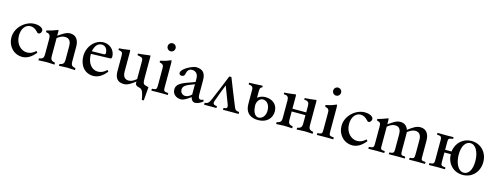

<svg xmlns="http://www.w3.org/2000/svg" viewBox="-21 -1536 6584 2545"><g transform="rotate(15 3271.5 -263.5)"><path d="M404 -113C364 -77 331 -61 285 -61C209 -61 126 -130 126 -251C126 -351 180 -410 245 -410C281 -410 310 -394 340 -363C352 -349 357 -344 369 -344C388 -344 408 -366 408 -391C408 -426 359 -454 289 -454C169 -454 36 -345 36 -200C36 -86 120 12 240 12C307 12 367 -26 421 -94Z M898 -304C898 -393 859 -454 776 -454C723 -454 671 -417 617 -379V-433C617 -443 615 -451 613 -458C562 -437 512 -421 461 -410V-388C511 -378 525 -370 525 -300V-100C525 -40 501 -36 461 -26V0C481 0 532 -5 572 -5C612 -5 661 0 681 0V-26C641 -36 617 -40 617 -100V-347C649 -371 682 -391 722 -391C780 -391 806 -355 806 -286V-100C806 -40 782 -34 742 -24V0C782 0 813 -5 853 -5C893 -5 922 0 962 0V-26C922 -36 898 -40 898 -100Z M1379 -114C1342 -79 1306 -59 1258 -59C1174 -59 1110 -135 1110 -263C1213 -265 1321 -270 1376 -271C1391 -274 1394 -284 1394 -301C1394 -386 1323 -454 1237 -454C1121 -454 1021 -344 1021 -209C1021 -83 1095 12 1214 12C1276 12 1339 -21 1395 -95C1390 -102 1385 -108 1379 -114ZM1220 -419C1269 -419 1300 -378 1300 -325C1300 -308 1293 -302 1270 -302C1224 -302 1180 -300 1135 -300H1113C1131 -383 1168 -419 1220 -419Z M1450 -430V-408L1469 -404C1498 -398 1510 -388 1510 -347V-134C1510 -35 1549 11 1637 11C1685 11 1734 -22 1789 -65V-31C1816 17 1869 -16 1893 44C1899 59 1906 77 1911 103L1920 152H1947L1962 -33C1940 -36 1945 -39 1938 -41C1882 -47 1881 -70 1881 -151V-422C1881 -430 1880 -438 1880 -446C1871 -445 1862 -443 1852 -443L1819 -439C1786 -435 1749 -430 1712 -428V-406L1752 -397C1779 -391 1789 -381 1789 -346V-99C1755 -69 1721 -50 1683 -50C1637 -50 1603 -79 1603 -150V-398V-418C1603 -431 1602 -438 1601 -447L1575 -444C1535 -437 1489 -432 1450 -430Z M2121 -569C2152 -569 2176 -594 2176 -624C2176 -655 2152 -679 2121 -679C2092 -679 2067 -655 2067 -624C2067 -594 2092 -569 2121 -569ZM2236 0V-24L2230 -26C2174 -30 2170 -39 2170 -86V-427C2169 -438 2167 -449 2165 -458L2138 -448C2100 -429 2058 -423 2019 -412V-399L2022 -390C2060 -379 2077 -373 2077 -325V-87C2077 -33 2068 -29 2013 -26L2010 -17V0H2038C2062 0 2086 -1 2110 -1H2166C2181 -1 2195 0 2210 0Z M2717 -41C2713 -48 2710 -56 2707 -63C2696 -56 2685 -52 2674 -52C2647 -52 2637 -74 2637 -115V-306C2637 -403 2603 -454 2499 -454C2439 -445 2311 -380 2311 -324C2311 -306 2327 -293 2344 -293C2366 -293 2387 -305 2389 -329C2399 -379 2420 -405 2462 -405C2514 -405 2547 -370 2547 -307V-262C2452 -220 2300 -198 2300 -96C2300 -31 2350 11 2417 11C2456 11 2503 -20 2549 -55C2555 -26 2571 2 2605 7C2643 6 2678 -7 2717 -41ZM2547 -89C2523 -66 2493 -47 2463 -47C2427 -47 2393 -72 2393 -118C2393 -170 2440 -191 2528 -223L2547 -231Z M2734 0H2820H2840H2877H2904V-14C2904 -18 2903 -22 2903 -26C2864 -29 2851 -38 2851 -59C2851 -74 2861 -101 2870 -124C2894 -188 2918 -258 2945 -321C2976 -242 3006 -162 3036 -83C3042 -66 3041 -60 3042 -57C3042 -35 3036 -28 2995 -26C2995 -23 2994 -19 2993 -16V0H3089H3124H3142H3179H3208V-26C3160 -31 3152 -40 3133 -88C3085 -207 3036 -326 2989 -448H2960C2908 -317 2859 -200 2818 -104L2815 -97C2791 -42 2776 -29 2734 -26Z M3298 -194C3298 -172 3298 -152 3300 -132C3310 -32 3381 12 3477 12C3597 12 3663 -64 3663 -155C3663 -255 3588 -308 3495 -308C3457 -308 3415 -295 3388 -270V-351C3388 -394 3390 -410 3422 -425C3421 -434 3420 -440 3417 -444C3365 -442 3302 -437 3235 -436V-413C3276 -408 3298 -401 3298 -357ZM3390 -176C3394 -233 3436 -270 3469 -270C3519 -270 3567 -229 3567 -142C3567 -76 3530 -22 3473 -22C3426 -22 3390 -76 3390 -176Z M3879 -340V-425C3879 -432 3877 -440 3875 -447C3808 -436 3741 -431 3718 -430V-408C3778 -408 3787 -380 3787 -340V-100C3787 -40 3763 -36 3723 -26V0C3743 0 3794 -5 3834 -5C3874 -5 3923 0 3943 0V-26C3903 -36 3879 -40 3879 -100V-214H4068V-100C4068 -40 4044 -34 4004 -24V0C4044 0 4075 -5 4115 -5C4155 -5 4184 0 4224 0V-26C4184 -36 4160 -40 4160 -100V-340V-425C4160 -434 4159 -441 4156 -446C4114 -440 4057 -433 3999 -430V-408C4059 -408 4068 -380 4068 -340V-252H3879Z M4392 -569C4423 -569 4447 -594 4447 -624C4447 -655 4423 -679 4392 -679C4363 -679 4338 -655 4338 -624C4338 -594 4363 -569 4392 -569ZM4507 0V-24L4501 -26C4445 -30 4441 -39 4441 -86V-427C4440 -438 4438 -449 4436 -458L4409 -448C4371 -429 4329 -423 4290 -412V-399L4293 -390C4331 -379 4348 -373 4348 -325V-87C4348 -33 4339 -29 4284 -26L4281 -17V0H4309C4333 0 4357 -1 4381 -1H4437C4452 -1 4466 0 4481 0Z M4934 -113C4894 -77 4861 -61 4815 -61C4739 -61 4656 -130 4656 -251C4656 -351 4710 -410 4775 -410C4811 -410 4840 -394 4870 -363C4882 -349 4887 -344 4899 -344C4918 -344 4938 -366 4938 -391C4938 -426 4889 -454 4819 -454C4699 -454 4566 -345 4566 -200C4566 -86 4650 12 4770 12C4837 12 4897 -26 4951 -94Z M5766 0V-24L5763 -26C5714 -29 5705 -33 5705 -73V-301C5705 -397 5662 -454 5582 -454C5526 -454 5479 -420 5417 -374C5400 -425 5361 -454 5308 -454C5250 -454 5207 -418 5147 -378V-436C5146 -444 5145 -452 5143 -459C5095 -441 5044 -422 5001 -412V-392C5050 -380 5056 -366 5056 -325V-81C5056 -32 5043 -30 4988 -26V0H5030C5046 0 5062 -1 5081 -1H5110C5138 -1 5157 0 5181 0H5207V-22L5202 -26C5161 -28 5151 -33 5148 -60V-345C5179 -371 5212 -392 5252 -392C5308 -392 5333 -357 5333 -288V-85C5333 -35 5326 -29 5269 -24V0H5310C5335 0 5357 -1 5392 -1C5421 -1 5440 0 5463 0H5489V-19L5481 -26C5432 -28 5425 -31 5425 -87V-305C5425 -320 5424 -333 5424 -345C5458 -371 5495 -391 5528 -391C5581 -391 5612 -358 5612 -289V-101C5612 -35 5606 -29 5552 -26L5547 -19V0H5576C5598 0 5615 -1 5641 -1H5674C5692 -1 5710 0 5726 0Z M5975 -250V-357C5975 -406 5981 -407 6040 -417V-440H6012C5994 -440 5978 -439 5960 -439H5931C5901 -439 5871 -440 5847 -440H5819V-425C5819 -422 5820 -418 5820 -415C5859 -413 5884 -416 5884 -361V-80C5884 -26 5861 -28 5820 -26C5820 -22 5819 -18 5819 -15V0H5847C5869 0 5897 -1 5931 -1H5964C5982 -1 5996 0 6013 0H6040V-24C5979 -29 5975 -39 5975 -85V-213H6062C6065 -87 6152 12 6285 12C6405 12 6506 -79 6506 -224C6506 -353 6414 -454 6284 -454C6174 -454 6078 -376 6063 -250ZM6277 -422C6355 -422 6401 -322 6401 -206C6401 -82 6352 -20 6291 -20C6212 -20 6165 -122 6165 -236C6165 -359 6217 -422 6277 -422Z"/></g></svg>

Font: Sibila
Style: Regular
Weight: 400
Designer: Stefan Peev
Foundry: Context Ltd
Version: Version 1.000